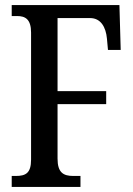

<svg xmlns="http://www.w3.org/2000/svg" viewBox="-20 -734 524 754"><path d="M26 0H296V-43H268C229 -43 206 -56 206 -111V-325H397V-376H206V-663H334C376 -663 396 -627 400 -582L404 -538H454L449 -714H26V-671H47C79 -671 102 -659 102 -606V-107C102 -54 81 -43 42 -43H26Z"/></svg>

Font: Noto Serif Georgian ExtraCondensed Medium
Style: Regular
Weight: 500
Width: 2
Designer: Monotype Design Team, Akaki Razmadze
Foundry: Google LLC
Version: Version 2.003